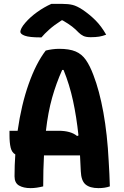

<svg xmlns="http://www.w3.org/2000/svg" viewBox="-20 -962 640 991"><path d="M203 0Q187 4 170.5 6.5Q154 9 138 9Q101 9 78 -4.5Q55 -18 55 -52Q55 -109 59 -165Q41 -175 35 -200Q29 -225 29 -264V-287H71Q90 -421 128 -528.5Q166 -636 216 -701Q231 -705 249.5 -707.5Q268 -710 285 -710Q338 -710 370 -696.5Q402 -683 423 -653Q444 -623 462 -575Q493 -495 513.5 -382Q534 -269 541 -130Q543 -99 544.5 -66.5Q546 -34 547 0Q522 9 488 9Q444 9 421.5 -10Q399 -29 397 -78Q395 -121 393 -160H207Q203 -88 203 0ZM283 -287Q313 -287 337 -280.5Q361 -274 378 -260L385 -263Q375 -358 357 -441.5Q339 -525 308 -601H301Q270 -532 249 -457.5Q228 -383 217 -287ZM245 -942H301Q333 -942 355 -936.5Q377 -931 406 -912Q443 -887 473 -857Q503 -827 528 -783Q510 -776 492 -773Q474 -770 448 -770Q424 -770 410.5 -776.5Q397 -783 386 -794Q370 -811 352 -825Q334 -839 303 -857H298Q259 -832 234 -809.5Q209 -787 194 -769H188Q132 -769 108.5 -777.5Q85 -786 85 -798Q85 -805 91 -817Q97 -829 111 -845Q136 -874 171.5 -899.5Q207 -925 245 -942Z"/></svg>

Font: Recursive Mn Csl St
Style: Bold
Weight: 700
Monospace: yes
Version: Version 1.079;hotconv 1.0.112;makeotfexe 2.5.65598; ttfautoh